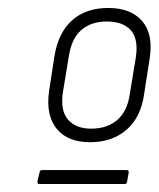

<svg xmlns="http://www.w3.org/2000/svg" viewBox="-20 -686 399 482"><path d="M206 -329Q150 -329 122.5 -362.5Q95 -396 103 -456L117 -547Q127 -605 161.5 -635.5Q196 -666 252 -666Q308 -666 336.5 -633.5Q365 -601 356 -541L342 -451Q334 -392 298 -360.5Q262 -329 206 -329ZM79 -224Q73 -224 74 -231L79 -252Q80 -259 85 -259H298Q304 -259 303 -252L299 -230Q298 -224 293 -224ZM209 -363Q249 -363 274.5 -385Q300 -407 306 -451L321 -542Q328 -588 308.5 -610Q289 -632 248 -632Q209 -632 184.5 -611Q160 -590 153 -546L138 -455Q131 -409 150.5 -386Q170 -363 209 -363Z"/></svg>

Font: Sofia Sans Semi Condensed ExtraLight
Style: Italic
Weight: 250
Italic angle: -9°
Version: Version 4.100